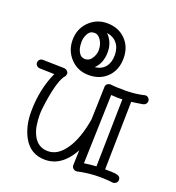

<svg xmlns="http://www.w3.org/2000/svg" viewBox="-148 -933 985 1073"><g transform="rotate(20 344.5 -397.0)"><path d="M520.5 -443.8H501Q486.3 -443.8 463.9 -445.8L451.2 -35.2Q487.3 -41 522.9 -43L530.8 -444.8Q525.4 -443.8 520.5 -443.8ZM441.9 -500Q468.3 -496.1 529.3 -496.1Q590.3 -496.1 645 -509.8Q656.2 -509.8 663.6 -501.7Q670.9 -493.7 670.9 -484.4Q670.9 -475.1 665.3 -467.8Q659.7 -460.4 646.2 -457.8Q632.8 -455.1 615.7 -452.9Q598.6 -450.7 582 -448.2L574.2 -43.9Q616.7 -43.9 635.7 -41.5Q667 -37.6 667 -15.1Q667 -2.9 658.9 4.2Q650.9 11.2 642.1 11.2H639.2Q531.2 -2 430.2 21H424.8Q414.6 21 406.7 13.4Q398.9 5.9 398.9 -3.9V-4.9L401.9 -94.2Q338.9 21 238.8 21Q152.3 21 109.4 -56.6Q75.2 -119.6 75.2 -205.1Q75.2 -337.4 125 -446.8L37.1 -449.2Q26.4 -450.2 19.3 -457.3Q12.2 -464.4 12.2 -474.6Q12.2 -484.9 19.5 -492.4Q26.9 -500 38.1 -500L167 -497.1Q177.7 -495.6 184.8 -488.5Q191.9 -481.4 191.9 -474.6Q191.9 -465.8 188 -458Q155.3 -425.3 133.8 -286.1Q126 -235.4 126 -204.6Q126 -173.8 131.1 -142.8Q136.2 -111.8 148.9 -86.9Q177.7 -29.8 237.8 -29.8Q297.9 -29.8 342.8 -96.7Q387.7 -162.6 407.2 -279.8L413.1 -476.1Q413.1 -486.8 421.4 -493.4Q429.7 -500 439 -500ZM216.3 -711.4Q206.5 -689.5 206.5 -669.2Q206.5 -648.9 209.2 -635.5Q211.9 -622.1 217.8 -610.8Q231 -584.5 256.8 -584.5Q284.7 -584.5 300.3 -612.8Q313 -635.3 313 -656.2Q313 -691.9 296.4 -716.1Q279.8 -740.2 260.3 -740.2Q240.7 -740.2 231.2 -731.9Q221.7 -723.6 216.3 -711.4ZM323.7 -763.7Q363.8 -723.6 363.8 -664.6Q363.8 -597.7 323.7 -560.5Q363.8 -564.9 385.3 -591.3Q406.7 -617.7 406.7 -661.1Q406.7 -704.6 384.5 -731.4Q362.3 -758.3 323.7 -763.7ZM459 -661.6Q459 -627 448 -598.6Q437 -570.3 417 -550.3Q375 -507.3 306.6 -507.3Q241.2 -507.3 197.8 -553.2Q155.8 -598.1 155.8 -661.6Q155.8 -727.5 199.7 -771.5Q243.7 -815.4 306.6 -815.4Q373.5 -815.4 416.3 -772.7Q459 -730 459 -661.6Z"/></g></svg>

Font: Ribeye Marrow
Style: Regular
Weight: 400
Designer: Astigmatic (AOETI)
Foundry: Astigmatic (AOETI)
Version: Version 1.000